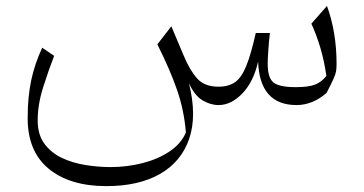

<svg xmlns="http://www.w3.org/2000/svg" viewBox="-20 -347 1221 644"><path d="M974.6 5.4Q851.1 5.4 845.7 -140.6Q830.6 -72.8 793 -33.7Q755.4 5.4 713.4 5.4Q685.5 5.4 658.9 -10.7Q632.3 -26.9 613.8 -67.9Q641.1 41.5 614.5 118.7Q587.9 195.8 516.4 236.6Q444.8 277.3 336.9 277.3Q214.4 277.3 143.6 219.2Q72.8 161.1 72.8 49.8Q72.8 -22 84.7 -77.9Q96.7 -133.8 121.6 -187L161.6 -159.7Q142.6 -110.8 124.5 -53.5Q106.4 3.9 106.4 56.6Q106.4 104.5 128.9 135Q151.4 165.5 187.5 182.6Q223.6 199.7 266.6 206.5Q309.6 213.4 350.6 213.4Q405.8 213.4 457.8 200.2Q509.8 187 548.8 160.9Q587.9 134.8 603.5 97.2Q597.7 24.4 574.5 -43.5Q551.3 -111.3 507.8 -198.2L554.7 -258.8L596.7 -159.2Q616.7 -111.3 641.4 -83.7Q666 -56.2 712.9 -56.2Q746.6 -56.2 768.3 -71.3Q790 -86.4 805.9 -125.5Q821.8 -164.6 837.9 -236.3H885.3Q883.8 -225.6 882.1 -206.3Q880.4 -187 879.2 -166.7Q877.9 -146.5 877.9 -132.8Q877.9 -86.4 897 -70.6Q916 -54.7 972.2 -54.7Q1014.2 -54.7 1036.1 -63Q1058.1 -71.3 1074.7 -92.3Q1067.9 -140.6 1055.2 -184.3Q1042.5 -228 1024.4 -267.6L1076.7 -327.1Q1108.9 -238.8 1108.9 -132.8Q1108.9 -118.2 1107.2 -107.9Q1105.5 -97.7 1098.4 -82Q1091.3 -66.4 1075.2 -35.2Q1028.3 5.4 974.6 5.4Z"/></svg>

Font: Pinar DS1 Light
Style: Regular
Weight: 300
Designer: Amin Abedi
Version: Version 3.000